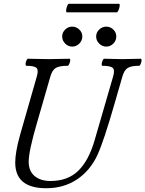

<svg xmlns="http://www.w3.org/2000/svg" viewBox="-20 -977 765 1010"><path d="M331.1 -912.1Q327.1 -913.6 327.9 -923.6Q328.6 -933.6 333.3 -945.3Q337.9 -957 341.8 -957H606.9Q610.8 -955.6 609.6 -945.6Q608.4 -935.5 603.5 -923.8Q598.6 -912.1 594.2 -912.1ZM307.1 -785.2Q307.1 -806.2 322.8 -821.5Q338.4 -836.9 359.9 -836.9Q381.3 -836.9 397.2 -821.5Q413.1 -806.2 413.1 -785.2Q413.1 -763.7 397.2 -747.8Q381.3 -731.9 359.9 -731.9Q338.4 -731.9 322.8 -747.8Q307.1 -763.7 307.1 -785.2ZM485.8 -785.2Q485.8 -806.2 501.7 -821.5Q517.6 -836.9 539.1 -836.9Q560.5 -836.9 576.2 -821.5Q591.8 -806.2 591.8 -785.2Q591.8 -763.7 576.2 -747.8Q560.5 -731.9 539.1 -731.9Q517.6 -731.9 501.7 -747.8Q485.8 -763.7 485.8 -785.2ZM223.1 13.2Q60.1 13.2 60.1 -122.1Q60.1 -175.3 85 -265.1L173.8 -575.2Q183.6 -608.4 172.1 -619.6Q160.6 -630.9 118.2 -630.9Q114.3 -632.3 114.5 -640.6Q114.7 -648.9 118.9 -658.4Q123 -668 127 -668Q201.2 -666 236.8 -666Q275.9 -666 346.2 -668Q350.1 -666.5 349.4 -658.2Q348.6 -649.9 344.2 -640.4Q339.8 -630.9 335.9 -630.9Q292 -630.9 273.4 -619.6Q254.9 -608.4 245.1 -575.2L175.8 -335Q130.9 -182.6 130.9 -126Q130.9 -76.7 162.4 -50.8Q193.8 -24.9 245.1 -24.9Q336.9 -24.9 392.1 -79.1Q447.3 -133.3 478 -240.2L575.2 -575.2Q585 -608.4 573.2 -619.6Q561.5 -630.9 518.1 -630.9Q514.2 -632.3 514.9 -640.6Q515.6 -648.9 519.8 -658.4Q523.9 -668 527.8 -668Q594.2 -666 625 -666Q656.7 -666 721.2 -668Q725.1 -666.5 724.6 -658.2Q724.1 -649.9 720 -640.4Q715.8 -630.9 711.9 -630.9Q669.9 -630.9 651.9 -619.6Q633.8 -608.4 624 -575.2L583 -433.1Q526.4 -235.8 493.2 -163.1Q455.1 -80.1 385.3 -33.4Q315.4 13.2 223.1 13.2Z"/></svg>

Font: Junicode SmCond
Style: Italic
Weight: 400
Width: 4
Italic angle: -11°
Designer: Peter S. Baker
Version: Version 2.206